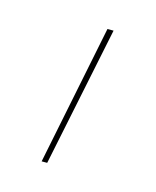

<svg xmlns="http://www.w3.org/2000/svg" viewBox="-54 -155 271 334"><g transform="rotate(15 81.0 12.0)"><path d="M50 138 101 -114H112L60 138Z"/></g></svg>

Font: Ysabeau Hairline
Style: Regular
Weight: 100
Designer: Christian Thalmann (Catharsis Fonts)
Version: Version 0.003